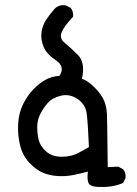

<svg xmlns="http://www.w3.org/2000/svg" viewBox="-20 -697 540 758"><path d="M374 41Q334 41 328.6 23.4Q323.2 5.9 327.1 -19.5Q297.9 -11.7 268.6 -5.9Q239.3 0 207.5 -2Q175.8 -3.9 148.4 -15.6Q121.1 -27.3 94.7 -55.7Q68.4 -84 58.6 -126.5Q48.8 -168.9 51.8 -210.9Q54.7 -252.9 71.3 -286.1Q87.9 -319.3 111.3 -343.8Q134.8 -368.2 159.2 -381.8Q183.6 -395.5 214.8 -397.5Q238.3 -433.6 201.2 -458.5Q164.1 -483.4 152.3 -511.7Q140.6 -540 143.6 -567.4Q146.5 -594.7 162.1 -618.7Q177.7 -642.6 197.3 -664.1Q214.8 -679.7 239.3 -675.8L258.8 -666Q270.5 -652.3 268.6 -630.9Q232.4 -592.8 223.1 -568.8Q213.9 -544.9 236.3 -526.9Q258.8 -508.8 288.1 -479.5Q317.4 -450.2 303.7 -385.7Q325.2 -379.9 353.5 -351.6Q381.8 -323.2 391.6 -297.9Q401.4 -272.5 402.3 -245.1Q403.3 -217.8 405.3 -37.1L446.3 -39.1L465.8 -29.3Q477.5 -15.6 475.6 5.9L465.8 25.4Q424.8 43 374 41ZM293.9 -95.7 331.1 -116.2Q327.1 -211.9 322.3 -248.5Q317.4 -285.2 286.1 -306.2Q254.9 -327.1 221.2 -319.3Q187.5 -311.5 169.9 -292Q152.3 -272.5 139.6 -248Q127 -223.6 127 -196.3Q127 -168.9 132.8 -144.5Q138.7 -120.1 162.1 -99.1Q185.5 -78.1 224.1 -78.1Q262.7 -78.1 293.9 -95.7Z"/></svg>

Font: JasonHandwriting1
Style: Regular
Weight: 400
Version: Version 1.48.20